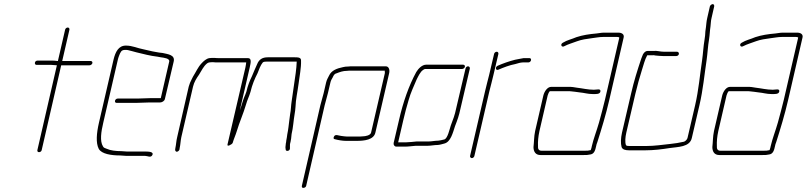

<svg xmlns="http://www.w3.org/2000/svg" viewBox="-20 -739 3929 935"><path d="M297 -594 262 -442H259C250 -443 243 -444 235 -444H163C157 -444 151 -440 150 -434C149 -428 152 -423 158 -423H230C239 -423 249 -421 257 -421L162 -8C161 -2 164 2 170 2C176 2 182 -2 183 -8L278 -421H416C422 -421 429 -426 430 -432C431 -438 427 -442 421 -442H283L318 -594C319 -600 316 -605 310 -605C304 -605 298 -600 297 -594Z M570 -3C545 -3 518 -6 501 -14C493 -17 484 -19 481 -27C466 -52 472 -96 483 -142L554 -449C555 -454 557 -460 560 -468C567 -485 570 -496 589 -496C595 -496 599 -496 603 -495C614 -492 632 -488 645 -484C679 -476 711 -467 747 -463L763 -460C777 -458 808 -455 804 -439L763 -261H710C697 -261 662 -259 648 -259H553C547 -259 541 -254 540 -248C539 -242 542 -238 548 -238H643C657 -238 692 -240 705 -240H759C769 -240 781 -247 783 -257L826 -440C833 -472 798 -475 772 -481L755 -483C750 -484 744 -485 738 -486C718 -489 698 -495 678 -499C650 -504 625 -517 593 -517C557 -517 542 -486 533 -449L462 -142C450 -90 446 -43 461 -14C475 11 522 18 565 18C575 18 584 20 594 20H686C699 20 714 31 722 16C730 1 706 -1 691 -1H599C588 -1 581 -3 570 -3Z M854 -11 855 -18C859 -36 859 -52 863 -71L920 -317C925 -339 937 -358 949 -375C963 -397 970 -415 988 -430C995 -436 1005 -436 1019 -436C1027 -435 1033 -435 1039 -435H1179C1178 -428 1177 -419 1175 -410L1088 -36C1087 -30 1089 -28 1097 -31C1106 -35 1111 -39 1113 -43C1119 -64 1127 -80 1133 -100C1146 -144 1165 -185 1178 -230C1184 -252 1194 -271 1200 -292C1208 -326 1220 -355 1234 -382C1240 -398 1249 -422 1259 -434C1263 -439 1272 -439 1279 -439H1425C1424 -420 1423 -404 1420 -383C1414 -338 1406 -289 1400 -244C1397 -227 1397 -202 1393 -184L1389 -154C1386 -131 1384 -108 1379 -85C1377 -74 1377 -65 1374 -54C1374 -49 1373 -45 1372 -41C1371 -36 1371 -30 1370 -22L1371 -12C1371 1 1392 -3 1392 -16V-27C1392 -33 1392 -38 1393 -41C1394 -46 1396 -50 1396 -55C1399 -66 1398 -75 1400 -86C1408 -119 1409 -151 1415 -185C1417 -195 1418 -206 1419 -218C1420 -254 1429 -292 1434 -331C1439 -370 1447 -409 1446 -443C1447 -459 1433 -460 1415 -460H1284C1257 -460 1241 -449 1232 -426C1223 -408 1216 -388 1207 -368C1196 -346 1186 -320 1180 -293C1177 -284 1173 -274 1169 -265C1161 -245 1156 -223 1148 -202L1196 -410C1201 -433 1207 -456 1187 -456H1044C1039 -456 1033 -456 1024 -457C1015 -457 1007 -457 1000 -456C985 -454 971 -441 961 -430C944 -412 934 -388 920 -366L913 -352C908 -343 902 -329 899 -317L843 -72C838 -52 838 -36 834 -18L833 -11C832 -6 836 0 841 0C846 0 853 -6 854 -11Z M1471 166 1561 -226C1564 -239 1574 -273 1577 -286L1589 -337C1590 -342 1592 -347 1594 -351C1602 -362 1604 -379 1619 -382C1634 -388 1650 -394 1670 -394C1678 -395 1684 -395 1689 -395H1854C1853 -391 1855 -385 1854 -382L1787 -93C1784 -80 1760 -75 1746 -75C1737 -74 1730 -74 1723 -74H1670C1660 -74 1653 -76 1642 -77C1629 -78 1612 -88 1606 -73C1603 -66 1604 -62 1611 -61C1626 -57 1647 -53 1665 -53H1718C1754 -53 1800 -58 1808 -93L1875 -382C1879 -398 1874 -416 1859 -416H1694C1689 -416 1683 -416 1675 -415C1666 -415 1657 -414 1650 -412C1622 -406 1594 -397 1582 -370C1577 -360 1571 -350 1568 -337L1556 -285C1553 -272 1543 -239 1540 -226L1450 166C1449 172 1451 176 1457 176C1463 176 1470 172 1471 166Z M2235 -424H2055C2036 -424 2017 -405 2007 -388C1971 -322 1943 -242 1923 -154L1897 -43C1895 -34 1901 -25 1910 -25H1954C1969 -25 1989 -28 2004 -29H2061C2078 -29 2095 -33 2111 -33C2120 -33 2136 -38 2144 -40C2175 -48 2185 -92 2196 -125L2204 -146C2210 -163 2212 -168 2217 -187L2268 -405C2269 -411 2265 -416 2259 -416C2253 -416 2248 -411 2247 -405L2196 -188C2191 -169 2189 -166 2183 -149L2175 -127C2169 -109 2160 -65 2144 -60L2127 -56C2122 -55 2117 -54 2114 -54C2098 -54 2082 -50 2066 -50H2008C1995 -49 1973 -46 1959 -46H1919L1944 -154C1951 -186 1961 -221 1970 -252C1980 -288 1996 -321 2009 -352C2016 -366 2027 -390 2040 -398C2044 -401 2047 -403 2050 -403H2230C2236 -403 2243 -408 2244 -414C2245 -420 2241 -424 2235 -424Z M2566 -446C2567 -452 2564 -456 2558 -456H2530C2516 -454 2501 -450 2488 -448C2460 -441 2429 -430 2404 -419C2389 -412 2394 -393 2408 -400C2431 -410 2462 -422 2489 -427C2501 -430 2514 -435 2526 -435H2553C2559 -435 2565 -440 2566 -446ZM2386 -476 2362 -374C2356 -350 2348 -320 2342 -294L2269 21C2268 26 2273 31 2278 31C2283 31 2289 26 2290 21L2363 -294C2369 -319 2378 -351 2383 -374L2407 -476C2408 -482 2405 -487 2399 -487C2393 -487 2387 -482 2386 -476Z M2626 -274 2586 -101C2580 -73 2581 -47 2578 -23C2578 -2 2587 16 2612 16H2822C2836 16 2843 16 2856 13C2874 10 2879 -8 2883 -27C2884 -33 2886 -40 2889 -47C2909 -110 2931 -182 2947 -252L3017 -556C3021 -572 3008 -580 2991 -580H2921C2908 -580 2896 -577 2885 -576C2850 -573 2817 -568 2787 -558C2764 -548 2742 -544 2721 -531C2707 -524 2714 -506 2728 -514C2747 -524 2769 -530 2790 -538C2811 -546 2838 -550 2862 -553C2881 -555 2897 -559 2916 -559H2986C2991 -559 2994 -558 2996 -556L2926 -253C2918 -218 2906 -176 2897 -142C2885 -100 2871 -66 2862 -27C2861 -22 2860 -16 2857 -9V-8C2845 -5 2840 -5 2827 -5H2617C2603 -5 2599 -15 2600 -27C2599 -50 2601 -73 2607 -101L2647 -274C2648 -278 2654 -295 2659 -295H2745C2751 -295 2757 -295 2763 -294L2781 -292C2788 -291 2795 -290 2803 -289C2826 -287 2842 -281 2866 -281C2881 -281 2902 -279 2904 -294C2906 -309 2886 -302 2872 -302C2843 -302 2816 -309 2789 -312L2770 -315C2763 -316 2757 -316 2750 -316H2664C2646 -316 2631 -294 2626 -274Z M3277 -487H3214C3195 -487 3179 -493 3163 -491H3134C3125 -491 3117 -485 3111 -474L3103 -454C3084 -397 3067 -344 3053 -282L3009 -93C3003 -66 3002 -41 3007 -23C3011 -11 3025 -7 3043 -7H3123C3164 -7 3203 -12 3241 -18C3281 -24 3339 -22 3349 -67L3386 -226C3404 -303 3410 -374 3421 -446C3426 -481 3427 -513 3433 -548C3437 -574 3436 -584 3440 -611C3442 -624 3441 -635 3445 -651L3458 -708C3459 -713 3456 -719 3451 -719C3446 -719 3438 -713 3437 -708L3424 -651C3420 -634 3420 -623 3418 -608L3415 -586C3414 -568 3414 -565 3411 -546C3405 -511 3404 -480 3399 -445C3388 -373 3383 -304 3365 -226L3328 -67C3326 -59 3317 -51 3311 -49C3289 -44 3266 -40 3244 -38C3206 -34 3167 -28 3127 -28H3047C3039 -28 3030 -28 3028 -33C3023 -48 3025 -71 3030 -93L3074 -282C3084 -324 3094 -360 3106 -398C3114 -422 3120 -449 3131 -468L3132 -470H3161C3164 -471 3166 -470 3169 -469C3179 -468 3197 -466 3210 -466H3273C3279 -466 3285 -470 3286 -476C3287 -482 3283 -487 3277 -487Z M3497 -274 3457 -101C3451 -73 3452 -47 3449 -23C3449 -2 3458 16 3483 16H3693C3707 16 3714 16 3727 13C3745 10 3750 -8 3754 -27C3755 -33 3757 -40 3760 -47C3780 -110 3802 -182 3818 -252L3888 -556C3892 -572 3879 -580 3862 -580H3792C3779 -580 3767 -577 3756 -576C3721 -573 3688 -568 3658 -558C3635 -548 3613 -544 3592 -531C3578 -524 3585 -506 3599 -514C3618 -524 3640 -530 3661 -538C3682 -546 3709 -550 3733 -553C3752 -555 3768 -559 3787 -559H3857C3862 -559 3865 -558 3867 -556L3797 -253C3789 -218 3777 -176 3768 -142C3756 -100 3742 -66 3733 -27C3732 -22 3731 -16 3728 -9V-8C3716 -5 3711 -5 3698 -5H3488C3474 -5 3470 -15 3471 -27C3470 -50 3472 -73 3478 -101L3518 -274C3519 -278 3525 -295 3530 -295H3616C3622 -295 3628 -295 3634 -294L3652 -292C3659 -291 3666 -290 3674 -289C3697 -287 3713 -281 3737 -281C3752 -281 3773 -279 3775 -294C3777 -309 3757 -302 3743 -302C3714 -302 3687 -309 3660 -312L3641 -315C3634 -316 3628 -316 3621 -316H3535C3517 -316 3502 -294 3497 -274Z"/></svg>

Font: Electronic
Style: ThnIt
Weight: 100
Version: Version 1.011